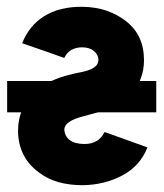

<svg xmlns="http://www.w3.org/2000/svg" viewBox="-20 -532 482 564"><path d="M45 -405Q92 -389 117.5 -380Q143 -371 154 -367Q165 -363 167 -362.5Q169 -362 169 -362Q175 -376 189 -385Q203 -393 221 -393Q243 -393 256 -382Q270 -370 269 -354Q268 -331 223 -321Q212 -319 203.5 -317Q195 -315 187 -313Q157 -306 132 -294.5Q107 -283 89 -267Q33 -220 33 -147Q34 -69 95 -25Q143 12 223 12Q288 11 340 -17Q392 -45 413 -99Q366 -116 339.5 -125.5Q313 -135 302 -139Q291 -143 289 -143.5Q287 -144 287 -144Q270 -109 228 -109Q200 -109 184 -121Q169 -134 169 -153Q171 -177 227 -191Q235 -193 243.5 -195.5Q252 -198 260 -200Q294 -207 320 -221Q346 -235 365 -256Q384 -276 393.5 -301.5Q403 -327 403 -355Q403 -429 350 -470Q297 -511 223 -512Q155 -513 109 -484Q66 -457 45 -405ZM1 -202H439V-294H1Z"/></svg>

Font: Unageo
Style: Bold
Weight: 700
Designer: Richard Sepsi
Foundry: Richard Sepsi
Version: Version 2.000